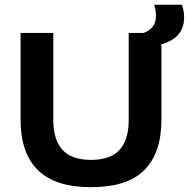

<svg xmlns="http://www.w3.org/2000/svg" viewBox="-20 -779 802 816"><path d="M367 16.5Q214.5 16.5 141 -56Q67.5 -128.5 67.5 -269.5V-639H206.5V-268.5Q206.5 -186 245 -142.8Q283.5 -99.5 367 -99.5Q450.5 -99.5 488.8 -142.8Q527 -186 527 -268.5V-639H666V-269.5Q666 -128.5 593.2 -56Q520.5 16.5 367 16.5ZM607.5 -577.5 573 -633Q610 -643.5 626.5 -662.5Q643 -681.5 643 -712Q643 -724.5 640.8 -736.5Q638.5 -748.5 635.5 -759H753Q757 -747.5 759.8 -734.2Q762.5 -721 762.5 -706Q762.5 -650 725.2 -619.8Q688 -589.5 607.5 -577.5Z"/></svg>

Font: AnekLatin_SemiExpandedSemiBold
Style: Regular
Weight: 600
Width: 6
Designer: Yesha Goshar
Foundry: Ek Type
Version: Version 1.003